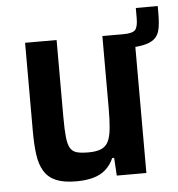

<svg xmlns="http://www.w3.org/2000/svg" viewBox="-47 -646 648 698"><g transform="rotate(-5 277.0 -296.5)"><path d="M351 -458V-510H421Q454 -510 464 -521Q474 -532 474 -564V-601H554V-575Q554 -541 549.5 -518Q545 -495 530 -482Q515 -469 486 -463.5Q457 -458 408 -458ZM204 8Q158 8 130 -4Q102 -16 87 -40.5Q72 -65 67 -101.5Q62 -138 62 -187V-510H177V-230Q177 -183 180 -155Q183 -127 191.5 -114Q200 -101 215.5 -97Q231 -93 257 -93Q286 -93 303.5 -100.5Q321 -108 329.5 -125.5Q338 -143 341 -172.5Q344 -202 344 -246V-510H460V0H352L348 -65H341Q330 -40 311.5 -23.5Q293 -7 266 0.5Q239 8 204 8Z"/></g></svg>

Font: Saira SemiCondensed SemiBold
Style: Regular
Weight: 600
Width: 4
Designer: Hector Gatti with collaboration of the Omnibus-Type team
Foundry: Omnibus-Type
Version: Version 1.101